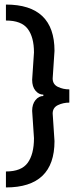

<svg xmlns="http://www.w3.org/2000/svg" viewBox="-20 -756 343 842"><path d="M129 -150 121 -270Q121 -299 135.5 -317Q150 -335 170 -335V-341Q150 -341 135.5 -358.5Q121 -376 121 -406L129 -526Q129 -593 101.5 -629.5Q74 -666 6 -666V-736Q219 -736 219 -533L211 -412Q211 -386 234 -375Q257 -364 284 -364V-306Q257 -306 234 -295Q211 -284 211 -258Q211 -258 219 -137Q219 66 6 66V-4Q74 -4 101.5 -42Q129 -80 129 -150Z"/></svg>

Font: Sintony
Style: Regular
Weight: 400
Version: Version 001.001